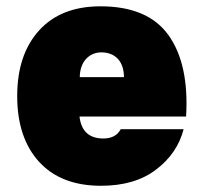

<svg xmlns="http://www.w3.org/2000/svg" viewBox="-20 -580 636 605"><path d="M566.4 -212.9C572.8 -322.3 554.7 -407.7 511.2 -468.8C467.8 -529.8 396 -560.1 296.9 -560.1C213.4 -560.1 148.9 -534.7 103 -483.9C57.1 -433.1 34.2 -364.3 34.2 -277.3C34.2 -189.9 57.1 -120.6 103 -70.3C148.9 -20 213.9 5.4 298.3 5.4C369.6 5.4 427.7 -11.7 472.2 -45.9C516.6 -79.6 545.4 -122.1 558.6 -172.9H360.4C350.1 -152.8 330.6 -143.6 305.7 -143.6C261.2 -143.6 235.8 -166.5 230.5 -212.9ZM231.4 -336.9C231.4 -383.8 259.8 -415 299.3 -415C343.8 -415 370.6 -385.7 370.6 -336.9Z"/></svg>

Font: Estedad Black
Style: Regular
Weight: 900
Designer: Amin Abedi
Version: Version 7.3